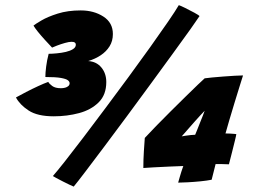

<svg xmlns="http://www.w3.org/2000/svg" viewBox="-20 -690 964 728"><path d="M184 -249Q122 -249 88.5 -271Q55 -293 40.5 -320.5Q56.5 -329.5 79.2 -341.2Q102 -353 124.8 -363.5Q147.5 -374 163 -379.5Q166.5 -372.5 178 -364Q189.5 -355.5 211 -355.5Q219.5 -355.5 227 -357.5Q234.5 -359.5 239.2 -363.8Q244 -368 244 -374.5Q244 -380.5 237.2 -385.8Q230.5 -391 210.8 -394.5Q191 -398 152 -398Q152 -413.5 155 -437.5Q158 -461.5 164.5 -486Q178 -486 195.8 -487.8Q213.5 -489.5 229.8 -493.2Q246 -497 256.8 -503.8Q267.5 -510.5 267.5 -520.5Q267.5 -526 263.8 -528.8Q260 -531.5 251 -531.5Q241.5 -531.5 225.8 -527Q210 -522.5 196.2 -517.2Q182.5 -512 177.5 -509.5Q165.5 -522 150.5 -538.5Q135.5 -555 123.2 -570.2Q111 -585.5 107 -593Q113.5 -598.5 137.2 -612.5Q161 -626.5 199 -638.5Q237 -650.5 286 -650.5Q336 -650.5 372 -627.2Q408 -604 408 -561Q408 -534.5 395.5 -514.5Q383 -494.5 362 -480.5Q341 -466.5 314.5 -458.5Q346 -456.5 364.5 -434Q383 -411.5 383 -379Q383 -330.5 354.2 -302Q325.5 -273.5 280 -261.2Q234.5 -249 184 -249ZM658 -670.5Q664.5 -668.5 682.2 -659.8Q700 -651 717 -641.8Q734 -632.5 736.5 -629Q728.5 -616.5 702 -579.2Q675.5 -542 637 -489.2Q598.5 -436.5 553.8 -375.2Q509 -314 463.2 -252Q417.5 -190 376.2 -135.2Q335 -80.5 304.5 -40.2Q274 0 259.5 17.5Q256.5 16.5 244.8 11Q233 5.5 218.8 -1.8Q204.5 -9 193.5 -15Q182.5 -21 180.5 -22.5Q195.5 -39.5 225.8 -77.8Q256 -116 295.5 -168Q335 -220 379.2 -279.2Q423.5 -338.5 467.5 -398.2Q511.5 -458 550 -512Q588.5 -566 617 -607.5Q645.5 -649 658 -670.5ZM848 -67Q837 -67.5 823 -67.8Q809 -68 797.5 -68Q794 -54 789.5 -36.2Q785 -18.5 782.5 -8.5Q765 -5 740 -2.5Q715 0 691.5 1.2Q668 2.5 655.5 2.5Q658 -6 661 -17Q664 -28 667.8 -39.5Q671.5 -51 675 -60.5Q656 -60 624 -58.5Q592 -57 563 -55.5Q534 -54 523.5 -53Q523.5 -84.5 525.5 -116.2Q527.5 -148 529 -167Q546 -185.5 572 -212.2Q598 -239 627.5 -268.2Q657 -297.5 684 -324Q711 -350.5 730.5 -369.2Q750 -388 756 -393Q764.5 -394.5 783.8 -396.2Q803 -398 826.2 -399.8Q849.5 -401.5 870 -402.8Q890.5 -404 901.5 -404Q899 -396 890 -367.5Q881 -339 870 -302.8Q859 -266.5 849.2 -233.5Q839.5 -200.5 835 -184Q844 -184 852.2 -183.5Q860.5 -183 866.8 -182.5Q873 -182 876 -181.5Q876 -178.5 871 -158Q866 -137.5 859.5 -111.8Q853 -86 848 -67ZM756 -270Q750.5 -264.5 740.8 -254Q731 -243.5 719.8 -230.8Q708.5 -218 697.8 -205.8Q687 -193.5 679.2 -184.5Q671.5 -175.5 669 -173Q674.5 -174 684.2 -175.5Q694 -177 704 -178Q714 -179 720 -179Q722.5 -184 727.2 -196.5Q732 -209 738 -223.8Q744 -238.5 749 -251.2Q754 -264 756 -270Z"/></svg>

Font: Grandstander Thin Black
Style: Italic
Weight: 900
Italic angle: -15°
Version: Version 1.200